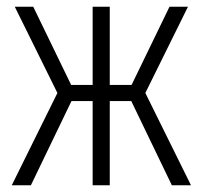

<svg xmlns="http://www.w3.org/2000/svg" viewBox="-20 -552 603 572"><path d="M15 0 151 -275 24 -532H79L192 -299H256V-532H307V-299H372L485 -532H540L413 -275L549 0H492L371 -251H307V0H256V-251H193L72 0Z"/></svg>

Font: Noto Sans Mono SemiCondensed Light
Style: Regular
Weight: 300
Width: 4
Designer: Monotype Design Team
Foundry: Monotype Imaging Inc.
Version: Version 2.014; ttfautohint (v1.8.4.7-5d5b)